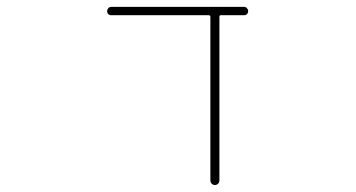

<svg xmlns="http://www.w3.org/2000/svg" viewBox="-20 -564 1040 561"><path d="M594.7 -37.1V-514.6Q594.7 -519.5 589.8 -519.5H304.7Q299.8 -519.5 296.4 -522.9Q293 -526.4 293 -531.2Q293 -536.1 296.4 -540Q299.8 -543.9 304.7 -543.9H693.4Q698.2 -543.9 701.7 -540Q705.1 -536.1 705.1 -531.2Q705.1 -526.4 701.7 -522.9Q698.2 -519.5 693.4 -519.5H625Q621.1 -519.5 621.1 -514.6V-37.1Q621.1 -31.2 617.2 -27.3Q613.3 -23.4 607.9 -23.4Q602.5 -23.4 598.6 -27.3Q594.7 -31.2 594.7 -37.1Z"/></svg>

Font: Rounded-X Mgen+ 1m thin
Style: Regular
Weight: 100
Designer: [Source Han Sans]
Ryoko NISHIZUKA  (kana & ideographs); Paul D. Hunt (Latin, Greek & Cyrillic); Wenlong ZHANG  (bopomofo
Version: Version 1.059.20150602